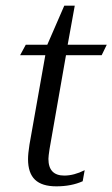

<svg xmlns="http://www.w3.org/2000/svg" viewBox="-20 -648 397 678"><path d="M79 -86Q79 -105 84 -137L140 -453H51L71 -490H147L207 -628H244L219 -490H357L339 -453H213L155 -122Q151 -96 151 -87Q151 -28 207 -28Q241 -28 279 -47L272 -8Q232 10 179 10Q128 10 103.5 -13.5Q79 -37 79 -86Z"/></svg>

Font: Fahkwang Light
Style: Italic
Weight: 300
Italic angle: -10°
Version: Version 1.000; ttfautohint (v1.6)